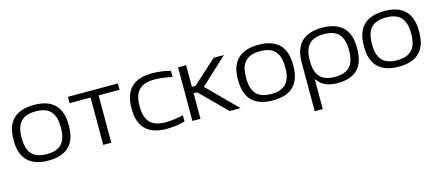

<svg xmlns="http://www.w3.org/2000/svg" viewBox="-51 -1019 3944 1728"><g transform="rotate(-15 1921.0 -154.5)"><path d="M32 -256V-244C32 -78 117 9 290 9C462 9 546 -78 546 -244V-256C546 -422 462 -509 290 -509C117 -509 32 -422 32 -256ZM107 -247V-253C107 -386 162 -449 290 -449C417 -449 472 -386 472 -253V-247C472 -114 417 -51 290 -51C162 -51 107 -114 107 -247Z M800 0H875V-441H1070V-500H605V-441H800Z M1131 -256V-244C1131 -78 1216 9 1390 9C1446 9 1507 1 1561 -14V-72C1510 -59 1443 -51 1395 -51C1265 -51 1206 -113 1206 -247V-253C1206 -387 1265 -449 1395 -449C1443 -449 1510 -441 1561 -428V-486C1507 -501 1446 -509 1390 -509C1216 -509 1131 -422 1131 -256Z M1631 -500V0H1706V-238H1739L1978 0H2079L1810 -270L2058 -500H1963L1740 -298H1706V-500Z M2123 -256V-244C2123 -78 2208 9 2381 9C2553 9 2637 -78 2637 -244V-256C2637 -422 2553 -509 2381 -509C2208 -509 2123 -422 2123 -256ZM2198 -247V-253C2198 -386 2253 -449 2381 -449C2508 -449 2563 -386 2563 -253V-247C2563 -114 2508 -51 2381 -51C2253 -51 2198 -114 2198 -247Z M3232 -244V-256C3232 -422 3147 -509 2974 -509C2802 -509 2717 -422 2717 -256V200H2792V-74H2798C2836 -20 2888 9 2985 9C3151 9 3232 -76 3232 -244ZM2792 -247V-253C2792 -386 2847 -449 2974 -449C3102 -449 3157 -386 3157 -253V-247C3157 -114 3102 -51 2974 -51C2847 -51 2792 -114 2792 -247Z M3296 -256V-244C3296 -78 3381 9 3554 9C3726 9 3810 -78 3810 -244V-256C3810 -422 3726 -509 3554 -509C3381 -509 3296 -422 3296 -256ZM3371 -247V-253C3371 -386 3426 -449 3554 -449C3681 -449 3736 -386 3736 -253V-247C3736 -114 3681 -51 3554 -51C3426 -51 3371 -114 3371 -247Z"/></g></svg>

Font: LT Wave Light
Style: Regular
Weight: 300
Designer: Daniel Lyons
Version: Version 2.5 (Glyphs App)